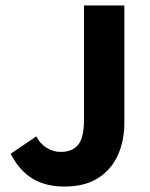

<svg xmlns="http://www.w3.org/2000/svg" viewBox="-20 -672 549 704"><path d="M216 12Q148 12 99.5 -17Q51 -46 19 -108L113 -172Q127 -145 151 -130Q175 -115 202 -115Q245 -115 266.5 -141Q288 -167 288 -234V-652H436V-222Q436 -157 412.5 -104Q389 -51 340.5 -19.5Q292 12 216 12Z"/></svg>

Font: Mada
Style: Bold
Weight: 700
Designer: Khaled Hosny
Version: Version 1.5